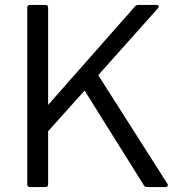

<svg xmlns="http://www.w3.org/2000/svg" viewBox="-20 -754 735 774"><path d="M101 0Q90 0 90 -11V-724Q90 -734 101 -734H163Q174 -734 174 -724V-331L525 -729Q529 -734 538 -734H611Q618 -734 619.5 -730Q621 -726 617 -721L376 -451L655 -13Q658 -8 655.5 -4Q653 0 647 0H572Q564 0 560 -7L321 -389L174 -225V-11Q174 0 163 0Z"/></svg>

Font: LINE Seed Sans
Style: Regular
Weight: 400
Designer: LINE VX Design & Dalton Maag Ltd & Sandoll Inc
Foundry: Dalton Maag Ltd
Version: Version 1.003